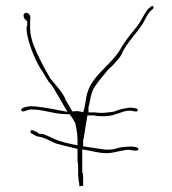

<svg xmlns="http://www.w3.org/2000/svg" viewBox="-20 -644 581 649"><path d="M52 -271C56 -262 69 -272 83 -274H85C129 -274 162 -258 206 -258H216V-257C221 -249 228 -241 233 -230H234L238 -210L241 -190C241 -184 242 -178 242 -174V-153L221 -157C186 -165 171 -170 152 -180L131 -189C127 -191 119 -191 113 -192H111C109 -197 94 -202 92 -203H91C85 -209 80 -196 85 -194C95 -189 102 -183 110 -182H112C136 -177 150 -167 169 -159C180 -156 218 -146 241 -141H242V-101C243 -96 244 -89 244 -85V-70C245 -65 244 -58 244 -51C245 -45 246 -37 246 -32C246 -31 248 -26 248 -19V-15C251 -15 256 -15 261 -16V-31C261 -42 261 -52 260 -60H258V-139L281 -135C295 -132 314 -128 326 -127C354 -124 372 -131 393 -135H394C401 -136 411 -139 420 -137C440 -133 447 -135 448 -139C448 -154 396 -147 388 -146C380 -145 360 -135 330 -139C310 -142 283 -146 264 -149H261V-172H262C265 -193 272 -229 275 -251V-254H299L301 -253C324 -249 347 -251 367 -256V-258H372C382 -260 407 -275 432 -268C445 -266 444 -267 445 -272V-273C448 -278 423 -281 417 -280L399 -277C388 -275 380 -272 368 -268L367 -267L345 -264C329 -262 317 -262 301 -264H279V-277C279 -280 278 -282 281 -288C285 -306 287 -332 301 -352C313 -370 328 -387 341 -403V-404L360 -422C374 -438 386 -448 394 -467V-468C415 -507 441 -530 463 -565C471 -578 477 -595 489 -607L497 -614C501 -618 498 -624 495 -624C492 -624 492 -622 483 -616C469 -604 458 -570 436 -546C418 -524 398 -499 384 -473C354 -425 294 -389 277 -335C269 -317 270 -288 262 -268V-265L245 -268C240 -269 237 -268 233 -268H223V-270C214 -284 211 -293 201 -307V-310C188 -337 168 -356 150 -379L149 -380V-381C130 -413 107 -456 92 -495C88 -508 82 -529 82 -543C82 -547 81 -553 82 -558V-574C82 -581 83 -586 82 -591C81 -595 71 -602 68 -601V-600H67C61 -599 59 -597 60 -588C62 -579 67 -577 72 -572V-557C69 -554 70 -548 70 -543C70 -539 71 -532 73 -522C80 -488 99 -441 117 -412C130 -394 140 -371 152 -359C157 -354 160 -347 163 -344V-343C172 -327 185 -307 195 -288L208 -266L150 -277C133 -280 102 -285 84 -285C71 -284 49 -280 52 -271ZM60 -588V-589ZM84 -285V-286ZM301 -264V-265ZM349 -429V-430ZM360 -422V-423ZM419 -137H420ZM431 -268H432ZM497 -614Z"/></svg>

Font: Stray Cat
Style: HlExt
Weight: 100
Version: Version 1.0